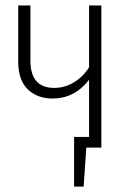

<svg xmlns="http://www.w3.org/2000/svg" viewBox="-20 -542 480 705"><path d="M307.1 -522H352.1V0H296.9L287.1 143.1H252V-39.1H307.1V-249Q253.4 -180.2 172.9 -180.2Q117.2 -180.2 82 -213.9Q46.9 -247.6 46.9 -316.9V-522H91.8V-318.8Q91.8 -219.2 179.2 -219.2Q218.3 -219.2 252.2 -240.2Q286.1 -261.2 307.1 -294.9Z"/></svg>

Font: Fira Sans Compressed ExtraLight
Style: Regular
Weight: 250
Width: 1
Designer: Carrois Corporate & Edenspiekermann AG
Foundry: Carrois Corporate GbR & Edenspiekermann AG
Version: Version 4.203;PS 004.203;hotconv 1.0.88;makeotf.lib2.5.64775